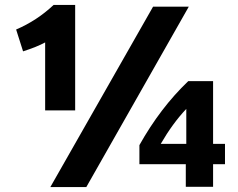

<svg xmlns="http://www.w3.org/2000/svg" viewBox="-20 -737 959 774"><path d="M839 -157H887V-75H839V16H729V-75H542V-152Q626 -302 739 -410H839ZM183 17 597 -710H741L328 17ZM628 -157H731V-298Q676 -240 628 -157ZM73 -530 45 -618Q129 -654 196 -717H283V-292H162V-566Q129 -548 73 -530Z"/></svg>

Font: Repo
Style: Bold
Weight: 700
Designer: Stefan Peev
Foundry: Context Ltd
Version: Version 001.000